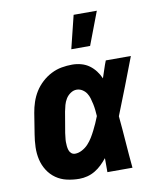

<svg xmlns="http://www.w3.org/2000/svg" viewBox="-85 -827 770 905"><g transform="rotate(-10 300.0 -375.0)"><path d="M222 8Q192 8 163 1.5Q134 -5 110.5 -21.5Q87 -38 71.5 -62.5Q56 -87 49.5 -115.5Q43 -144 44 -174.5Q45 -205 50 -235L66 -335Q70 -360 78.5 -385.5Q87 -411 101 -433.5Q115 -456 135.5 -475Q156 -494 180.5 -506.5Q205 -519 230.5 -523.5Q256 -528 281 -528Q304 -528 325 -522Q346 -516 362.5 -504Q379 -492 392 -475Q405 -458 413 -439Q420 -459 426.5 -479.5Q433 -500 441 -520H561Q535 -452 509 -384.5Q483 -317 456 -250Q462 -187 466.5 -124.5Q471 -62 477 0H357Q357 -17 357 -33.5Q357 -50 357 -67Q344 -51 329.5 -37Q315 -23 297.5 -12.5Q280 -2 260.5 3Q241 8 222 8ZM223 -112Q239 -112 256 -121Q273 -130 285.5 -143.5Q298 -157 307.5 -172.5Q317 -188 325 -204Q333 -220 340.5 -236.5Q348 -253 354 -269Q353 -284 351.5 -298.5Q350 -313 347 -327Q344 -341 340 -355Q336 -369 328.5 -380.5Q321 -392 308.5 -400Q296 -408 281 -408Q266 -408 252 -398.5Q238 -389 229.5 -375Q221 -361 217 -346Q213 -331 210 -316L193 -216Q192 -205 190.5 -194.5Q189 -184 189 -174Q189 -164 190 -154Q191 -144 194 -134.5Q197 -125 204.5 -118.5Q212 -112 223 -112ZM290 -600 329 -758H440L380 -600Z"/></g></svg>

Font: Iosevka Etoile Heavy
Style: Italic
Weight: 900
Italic angle: -9°
Designer: Belleve Invis
Foundry: Belleve Invis
Version: Version 22.1.2; ttfautohint (v1.8.4)